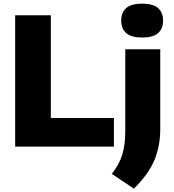

<svg xmlns="http://www.w3.org/2000/svg" viewBox="-20 -826 982 1082"><path d="M65.5 0V-740H266.5V-161H622V0ZM734.5 237 610 154Q652.5 100.5 669.2 45Q686 -10.5 686 -89V-548.5H883V-96.5Q883 -2.5 849.8 77Q816.5 156.5 734.5 237ZM781 -614.5Q720 -614.5 691.5 -639.2Q663 -664 663 -710Q663 -756 691.5 -780.8Q720 -805.5 781 -805.5Q842 -805.5 870.5 -780.8Q899 -756 899 -710Q899 -664 870.5 -639.2Q842 -614.5 781 -614.5Z"/></svg>

Font: Encode Sans SmExp XBd
Style: Regular
Weight: 800
Width: 6
Designer: Multiple Designers
Foundry: Impallari Type
Version: Version 3.002; ttfautohint (v1.8.3) -l 8 -r 50 -G 200 -x 14 